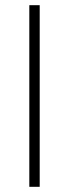

<svg xmlns="http://www.w3.org/2000/svg" viewBox="-20 -720 266 740"><path d="M93 -700H133V0H93Z"/></svg>

Font: Haskoy ExtraLight
Style: Regular
Weight: 200
Designer: Ertekin Erdin
Foundry: Ertekin Erdin
Version: Version 2.000; ttfautohint (v1.8.4.7-5d5b)